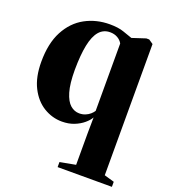

<svg xmlns="http://www.w3.org/2000/svg" viewBox="-139 -630 848 964"><g transform="rotate(20 285.0 -148.0)"><path d="M280.5 233.5V206.5L364 191V23L365 -62.5Q356 -46 335.8 -28.8Q315.5 -11.5 286.8 0Q258 11.5 221.5 11.5Q170 11.5 124.2 -16.2Q78.5 -44 50.5 -99Q22.5 -154 22.5 -236Q22.5 -334.5 57.2 -400Q92 -465.5 151.2 -497.8Q210.5 -530 282.5 -530Q328 -530 357.5 -519.5Q387 -509 406.5 -502.5L478 -526H493.5L517 -510V191L570.5 206.5V233.5ZM289.5 -57Q307.5 -57 322 -63Q336.5 -69 347 -78.2Q357.5 -87.5 363.5 -97V-457Q354.5 -473.5 337.2 -483.2Q320 -493 297.5 -493Q262 -493 239.2 -466.8Q216.5 -440.5 205.8 -388Q195 -335.5 194.5 -255.5Q194.5 -181 207.5 -137.5Q220.5 -94 242 -75.5Q263.5 -57 289.5 -57Z"/></g></svg>

Font: Merriweather 120pt ExtraBold
Style: Regular
Weight: 800
Version: Version 2.100